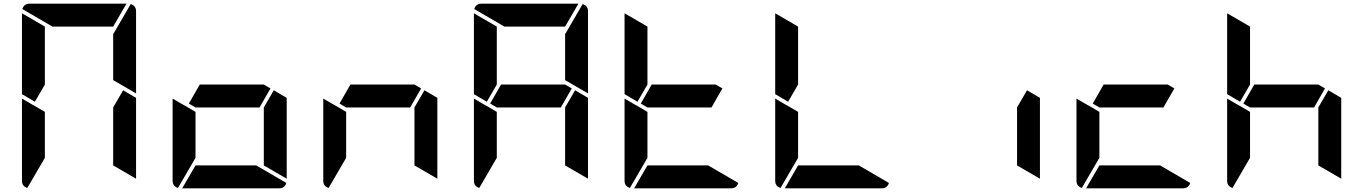

<svg xmlns="http://www.w3.org/2000/svg" viewBox="-20 -1020 7384 1040"><path d="M169 -469 99 -510V-948L223 -876V-562ZM647 -531 717 -490V-52L593 -124V-438ZM688 -998Q717 -989 717 -959V-514L593 -586V-838H595ZM223 -165 128 -2Q99 -11 99 -41V-486L159 -451L165 -448L223 -414ZM264 -876 101 -971Q110 -1000 140 -1000H665L593 -876Z M1445 -541 1386 -438H1039L1003 -459L1062 -562H1409ZM1463 -531 1533 -490V-52L1409 -124V-438ZM1368 -124 1531 -29Q1522 0 1492 0H967L1039 -124ZM1039 -165 944 -2Q915 -11 915 -41V-486L975 -451L981 -448L1039 -414Z M2261 -541 2202 -438H1855L1819 -459L1878 -562H2225ZM2279 -531 2349 -490V-52L2225 -124V-438ZM1855 -165 1760 -2Q1731 -11 1731 -41V-486L1791 -451L1797 -448L1855 -414Z M3077 -541 3018 -438H2671L2635 -459L2694 -562H3041ZM2617 -469 2547 -510V-948L2671 -876V-562ZM3095 -531 3165 -490V-52L3041 -124V-438ZM3136 -998Q3165 -989 3165 -959V-514L3041 -586V-838H3043ZM2671 -165 2576 -2Q2547 -11 2547 -41V-486L2607 -451L2613 -448L2671 -414ZM2712 -876 2549 -971Q2558 -1000 2588 -1000H3113L3041 -876Z M3893 -541 3834 -438H3487L3451 -459L3510 -562H3857ZM3433 -469 3363 -510V-948L3487 -876V-562ZM3816 -124 3979 -29Q3970 0 3940 0H3415L3487 -124ZM3487 -165 3392 -2Q3363 -11 3363 -41V-486L3423 -451L3429 -448L3487 -414Z M4249 -469 4179 -510V-948L4303 -876V-562ZM4632 -124 4795 -29Q4786 0 4756 0H4231L4303 -124ZM4303 -165 4208 -2Q4179 -11 4179 -41V-486L4239 -451L4245 -448L4303 -414Z M5543 -531 5613 -490V-52L5489 -124V-438Z M6341 -541 6282 -438H5935L5899 -459L5958 -562H6305ZM6264 -124 6427 -29Q6418 0 6388 0H5863L5935 -124ZM5935 -165 5840 -2Q5811 -11 5811 -41V-486L5871 -451L5877 -448L5935 -414Z M7157 -541 7098 -438H6751L6715 -459L6774 -562H7121ZM6697 -469 6627 -510V-948L6751 -876V-562ZM7175 -531 7245 -490V-52L7121 -124V-438ZM6751 -165 6656 -2Q6627 -11 6627 -41V-486L6687 -451L6693 -448L6751 -414Z"/></svg>

Font: DSEG7 Modern
Style: Bold
Weight: 700
Designer: Keshikan(Twitter:@keshinomi_88pro)
Version: Version 0.46